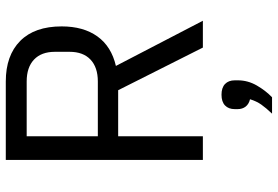

<svg xmlns="http://www.w3.org/2000/svg" viewBox="-172 -566 983 680"><g transform="rotate(-90 320.0 -226.5)"><path d="M177 0H93V-698H371Q463 -698 514.5 -647Q566 -596 566 -500Q566 -423 530.5 -373.5Q495 -324 426 -308L586 0H491L340 -300H177ZM371 -372Q421 -372 448.5 -398Q476 -424 476 -472V-524Q476 -572 448.5 -598Q421 -624 371 -624H177V-372ZM324 66Q349 66 362 78.5Q375 91 375 113V124Q375 159 357 190.5Q339 222 315 245H257Q277 224 289 207Q301 190 308 167Q291 163 282 151.5Q273 140 273 123V113Q273 91 286 78.5Q299 66 324 66Z"/></g></svg>

Font: IBM Plex Sans
Style: Regular
Weight: 400
Designer: Mike Abbink, Paul van der Laan, Pieter van Rosmalen
Foundry: Bold Monday
Version: Version 3.005